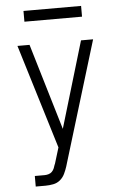

<svg xmlns="http://www.w3.org/2000/svg" viewBox="-61 -955 621 996"><g transform="rotate(-5 250.0 -456.5)"><path d="M84 0V-55H135Q145 -55 155.5 -58Q166 -61 173.5 -68.5Q181 -76 185 -86Q189 -96 192 -106L193 -107L219 -192L53 -735H116L250 -286L384 -735H447L257 -111L251 -91Q245 -72 236 -53Q227 -34 211.5 -21Q196 -8 175.5 -4Q155 0 135 0ZM100 -857V-913H400V-857Z"/></g></svg>

Font: Iosevka SS18 Light
Style: Regular
Weight: 300
Monospace: yes
Designer: Belleve Invis
Foundry: Belleve Invis
Version: Version 25.1.1; ttfautohint (v1.8.4)